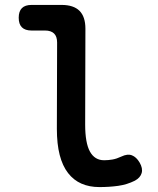

<svg xmlns="http://www.w3.org/2000/svg" viewBox="-20 -750 640 780"><path d="M326 -244Q326 -169 345.5 -134Q365 -99 403 -99Q420 -99 437 -102Q454 -105 473 -114Q498 -126 516 -119Q534 -112 547 -90Q561 -66 555.5 -47Q550 -28 528 -16Q496 0 460 5Q424 10 384 10Q343 10 311 -4Q279 -18 256.5 -47Q234 -76 222.5 -120.5Q211 -165 211 -227L212 -577Q212 -602 199.5 -614Q187 -626 163 -626H108Q82 -626 69 -639Q56 -652 56 -678Q56 -704 69 -717Q82 -730 108 -730H230Q279 -730 303 -706Q327 -682 327 -633Z"/></svg>

Font: Maple Mono SemiBold
Style: Regular
Weight: 600
Monospace: yes
Designer: subframe7536
Version: Version 7.000